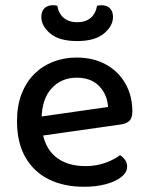

<svg xmlns="http://www.w3.org/2000/svg" viewBox="-20 -700 565 734"><path d="M110 -177 106 -250 393 -291Q390 -339 359 -371Q328 -403 273 -403Q215 -403 177.5 -362.5Q140 -322 139 -246L140 -211Q148 -138 191.5 -101.5Q235 -65 307 -65Q349 -65 384 -78Q419 -91 439 -107Q451 -99 458.5 -88Q466 -77 466 -63Q466 -41 444 -23.5Q422 -6 385 4Q348 14 301 14Q224 14 166.5 -14.5Q109 -43 77 -99Q45 -155 45 -237Q45 -296 62.5 -341Q80 -386 111 -417Q142 -448 183.5 -464Q225 -480 273 -480Q336 -480 384 -454Q432 -428 459 -381Q486 -334 486 -274Q486 -249 474.5 -238Q463 -227 441 -224ZM275 -615Q307 -615 326.5 -631.5Q346 -648 351 -678Q355 -679 359.5 -679.5Q364 -680 368 -680Q389 -680 400.5 -668Q412 -656 412 -635Q412 -601 377.5 -572Q343 -543 275 -543Q206 -543 172 -572Q138 -601 138 -635Q138 -656 149.5 -668Q161 -680 182 -680Q187 -680 191.5 -679.5Q196 -679 199 -678Q204 -648 224 -631.5Q244 -615 275 -615Z"/></svg>

Font: Baloo Tamma 2 Medium
Style: Regular
Weight: 500
Designer: Divya Kowshik, Shuchita Grover and Ek Type
Foundry: Ek Type
Version: Version 1.700